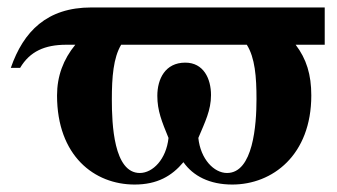

<svg xmlns="http://www.w3.org/2000/svg" viewBox="-20 -481 904 515"><path d="M642 -361C664 -326 668 -275 668 -215C668 -146 659 -17 589 -17C554 -17 518 -54 512 -111C530 -154 546 -185 546 -226C546 -270 526 -313 477 -313C423 -313 402 -269 402 -224C402 -184 414 -155 432 -111C426 -54 390 -17 355 -17C285 -17 280 -148 280 -214C280 -274 284 -326 305 -361ZM851 -361V-461H225C106 -461 43 -397 9 -299H34C60 -343 100 -361 158 -361H182C150 -322 133 -277 133 -225C133 -63 233 14 341 14C402 14 441 -9 472 -46C498 -9 542 14 603 14C711 14 815 -65 815 -225C815 -281 802 -323 773 -361Z"/></svg>

Font: XITS
Style: Bold
Weight: 700
Designer: MicroPress Inc., with final additions and corrections provided by Coen Hoffman, Elsevier (retired)
Version: Version 1.302